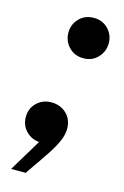

<svg xmlns="http://www.w3.org/2000/svg" viewBox="-108 -590 506 786"><g transform="rotate(15 145.0 -197.5)"><path d="M190 -369Q152 -369 128 -394.5Q104 -420 104 -455Q104 -490 128 -515Q152 -540 190 -540Q227 -540 251 -515Q275 -490 275 -455Q275 -420 251 -394.5Q227 -369 190 -369ZM22 145 104 9Q70 6 47.5 -18Q25 -42 25 -76Q25 -113 50 -137Q75 -161 112 -161Q149 -161 175 -137Q201 -113 201 -72Q201 -49 190 -22.5Q179 4 154.5 41.5Q130 79 91 134L84 145Z"/></g></svg>

Font: Be Vietnam Pro
Style: Bold Italic
Weight: 700
Italic angle: -12°
Designer: Lam Bao, Tony Le, Vietanh Nguyen
Foundry: Yellow Type Foundry
Version: Version 1.002; ttfautohint (v1.8.3)